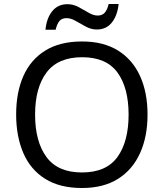

<svg xmlns="http://www.w3.org/2000/svg" viewBox="-20 -1026 821 963"><path d="M720 -451Q720 -341 682.5 -258Q645 -175 572 -129Q499 -83 391 -83Q280 -83 206.5 -129Q133 -175 97 -258.5Q61 -342 61 -452Q61 -562 97 -644Q133 -726 206.5 -772Q280 -818 392 -818Q499 -818 572 -772.5Q645 -727 682.5 -644.5Q720 -562 720 -451ZM156 -451Q156 -316 213 -238.5Q270 -161 391 -161Q513 -161 569 -238.5Q625 -316 625 -451Q625 -586 569 -662.5Q513 -739 392 -739Q271 -739 213.5 -662.5Q156 -586 156 -451ZM208 -877Q214 -936 242.5 -970.5Q271 -1005 318 -1005Q348 -1005 374.5 -990.5Q401 -976 425 -962Q449 -948 470 -948Q493 -948 505.5 -962.5Q518 -977 525 -1006H575Q569 -948 541 -913Q513 -878 466 -878Q438 -878 411.5 -892Q385 -906 360.5 -920.5Q336 -935 314 -935Q290 -935 278 -920.5Q266 -906 259 -877Z"/></svg>

Font: Noto Sans Telugu UI
Style: Regular
Weight: 400
Designer: Jelle Bosma - Monotype Design Team
Foundry: Monotype Imaging Inc.
Version: Version 2.005; ttfautohint (v1.8.4.7-5d5b)